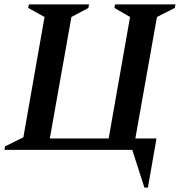

<svg xmlns="http://www.w3.org/2000/svg" viewBox="-27 -680 820 871"><path d="M573 0H-7L-4 -16L79 -57L175 -603L101 -644L104 -660H377L374 -644L297 -603L199 -52H466L563 -603L492 -644L495 -660H769L766 -644L685 -603L587 -52H683L644 171H628Z"/></svg>

Font: Spectral SC SemiBold
Style: Italic
Weight: 600
Italic angle: -10°
Designer: Jean-Baptiste Levee
Foundry: Production Type
Version: Version 2.001